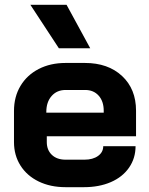

<svg xmlns="http://www.w3.org/2000/svg" viewBox="-20 -768 618 796"><path d="M38 -179V-308Q38 -367 65 -412Q92 -457 140.5 -482Q189 -507 252 -507H332Q428 -507 486 -453Q544 -399 544 -309V-203H174V-179Q174 -146 195 -126Q216 -106 252 -106H330Q365 -106 386.5 -121.5Q408 -137 408 -162H542Q542 -112 515 -73Q488 -34 439.5 -13Q391 8 328 8H252Q189 8 140.5 -15.5Q92 -39 65 -81.5Q38 -124 38 -179ZM410 -301V-309Q410 -348 389 -371.5Q368 -395 333 -395H252Q216 -395 194 -370Q172 -345 172 -304V-301ZM106 -748H256L354 -568H224Z"/></svg>

Font: Bai Jamjuree
Style: Bold
Weight: 700
Designer: Katatrad Aksorn Co.,Ltd.
Foundry: Cadson Demak Co.,Ltd.
Version: Version 1.000; ttfautohint (v1.6)